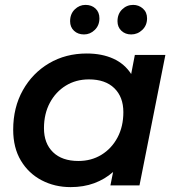

<svg xmlns="http://www.w3.org/2000/svg" viewBox="-20 -759 726 786"><path d="M269 7Q204 7 150.5 -21Q97 -49 65.5 -101.5Q34 -154 34 -228Q34 -319 73.5 -389.5Q113 -460 181 -500Q249 -540 335 -540Q397 -540 443.5 -519Q490 -498 517 -456L532 -534H657L551 0H432L443 -55Q409 -25 365.5 -9Q322 7 269 7ZM301 -100Q354 -100 395.5 -125.5Q437 -151 461 -196Q485 -241 485 -300Q485 -362 448 -398Q411 -434 344 -434Q291 -434 249.5 -408.5Q208 -383 184 -338Q160 -293 160 -234Q160 -172 197 -136Q234 -100 301 -100ZM517 -618Q493 -618 477 -633Q461 -648 461 -672Q461 -702 480 -720.5Q499 -739 525 -739Q548 -739 565 -724Q582 -709 582 -684Q582 -655 562.5 -636.5Q543 -618 517 -618ZM324 -618Q299 -618 283 -633Q267 -648 267 -672Q267 -702 286 -720.5Q305 -739 330 -739Q355 -739 371 -724Q387 -709 387 -684Q387 -655 368 -636.5Q349 -618 324 -618Z"/></svg>

Font: Montserrat SemiBold
Style: Italic
Weight: 600
Italic angle: -11.3°
Designer: Julieta Ulanovsky
Foundry: Julieta Ulanovsky
Version: Version 9.000; ttfautohint (v1.8.4.7-5d5b)